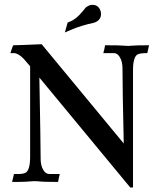

<svg xmlns="http://www.w3.org/2000/svg" viewBox="-20 -769 672 812"><path d="M542.5 23.9H530.8L146.5 -440.9Q151.9 -156.2 151.9 -96.7Q151.9 -69.8 162.4 -51.5Q172.9 -33.2 188 -33.2H232.9Q228.5 -16.1 225.6 0.5Q162.6 0.5 143.6 -2Q133.8 -2.9 126.5 -2.9Q119.6 -2.9 112.5 -2.2Q105.5 -1.5 89.6 -0.5Q73.7 0.5 31.2 0.5L39.1 -33.2H61.5Q74.2 -33.2 85.4 -37.1Q107.4 -45.4 107.4 -106.4V-488.8L79.6 -521Q56.6 -544.4 38.1 -544.4L23.9 -543.9Q31.2 -566.9 35.6 -577.6Q57.1 -577.6 156.2 -582L503.4 -162.1Q498 -392.6 498 -480.5Q498 -507.3 487.5 -525.9Q477.1 -544.4 461.9 -544.4H417Q421.9 -561.5 424.3 -577.6Q487.3 -577.6 506.3 -575.7Q516.1 -574.7 523.4 -574.7Q529.3 -574.7 534.7 -575.7Q556.6 -577.6 610.4 -577.6L603 -544.4Q575.7 -544.4 564.5 -540Q542.5 -532.2 542.5 -471.2ZM254.4 -631.8 266.1 -673.8Q273.9 -676.8 275.1 -677.5Q276.4 -678.2 277.8 -678.2Q299.8 -688.5 317.1 -707.3Q334.5 -726.1 339.4 -733.2Q344.2 -740.2 356.4 -745.6Q363.8 -748.5 371.1 -748.5Q396.5 -748.5 405.3 -722.7Q407.2 -716.3 407.2 -710Q407.2 -686 384.8 -675.8L379.4 -673.3Q320.3 -660.6 279.8 -642.6Z"/></svg>

Font: Quaaykop
Style: Medium
Weight: 500
Designer: Tup Wanders
Foundry: Free font, DO NOT SELL
Version: Version 1.00;July 31, 2023;FontCreator 11.5.0.2430 64-bit